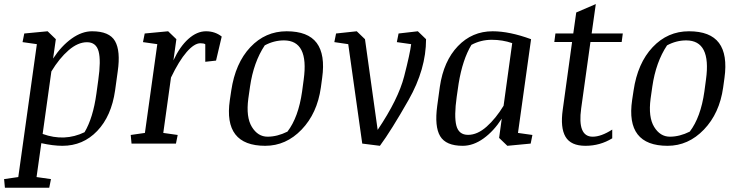

<svg xmlns="http://www.w3.org/2000/svg" viewBox="-48 -691 3550 924"><path d="M199.2 -347.2 157.2 -46.4Q262.7 -8.3 358.9 -54.7Q399.9 -123.5 416 -240.7L424.8 -304.7Q438.5 -399.9 426.5 -443.8Q414.6 -487.8 370.6 -487.8Q326.7 -487.8 282 -449Q237.3 -410.2 199.2 -347.2ZM252.4 10.7Q207.5 10.7 150.9 -2L127.9 161.1L197.3 170.9L189 212.4H-24.4L-28.3 170.9L40 161.1L129.4 -478.5L60.5 -488.3L68.8 -529.8L181.2 -540.5L220.7 -502.4L207.5 -409.2Q247.6 -470.2 296.9 -505.4Q346.2 -540.5 395 -540.5Q478.5 -540.5 505.6 -493.2Q532.7 -445.8 518.6 -347.7L505.9 -255.9Q488.3 -132.3 419.9 -60.8Q351.6 10.7 252.4 10.7Z M1019 -515.1 991.7 -399.4 939.9 -393.6V-478Q933.1 -482.9 916.5 -482.9Q887.2 -482.9 850.3 -440.7Q813.5 -398.4 774.9 -317.9L737.8 -51.3L807.1 -41.5L798.8 0H585L581.1 -41.5L649.4 -51.3L709 -478.5L640.1 -488.3L648.4 -529.8L761.2 -540.5L800.8 -502.4L786.6 -400.4Q817.4 -466.8 858.6 -503.7Q899.9 -540.5 943.4 -540.5Q986.8 -540.5 1019 -515.1Z M1335.4 -57.6Q1388.2 -126.5 1405.8 -250.5L1413.6 -308.6Q1439.5 -496.6 1318.4 -496.6Q1270.5 -496.6 1226.1 -472.7Q1172.4 -392.1 1155.3 -274.4L1147 -216.3Q1135.3 -127.4 1164.1 -80.3Q1192.9 -33.2 1239.7 -33.2Q1286.6 -33.2 1335.4 -57.6ZM1228.5 10.7Q1025.9 10.7 1058.1 -209.5L1064.9 -254.9Q1084.5 -387.2 1156.7 -463.9Q1229 -540.5 1331.5 -540.5Q1434.1 -540.5 1476.1 -484.4Q1518.1 -428.2 1502.4 -315.9L1496.1 -269.5Q1478.5 -145.5 1403.6 -67.4Q1328.6 10.7 1228.5 10.7Z M1695.3 0 1627.9 -478.5 1561 -488.3 1569.3 -529.8 1668.9 -540.5 1708.5 -502.4 1769.5 -65.9Q1868.7 -213.4 1897 -323.5Q1925.3 -433.6 1930.7 -478.5L1861.8 -488.3L1870.1 -529.8L1962.9 -540.5L2002.4 -502.4Q2002.4 -358.4 1918.5 -210.4Q1834.5 -62.5 1780.3 10.7Z M2417 -483.4Q2370.6 -499.5 2318.4 -499.5Q2266.1 -499.5 2220.7 -475.1Q2178.2 -404.8 2159.2 -289.1L2149.9 -225.1Q2136.7 -131.3 2148.2 -86.7Q2159.7 -42 2204.6 -42Q2249.5 -42 2293.9 -81.5Q2338.4 -121.1 2375.5 -182.1ZM2178.7 10.7Q2098.1 10.7 2070.3 -35.6Q2042.5 -82 2056.2 -182.1L2068.8 -273.9Q2086.9 -397 2155.5 -468.8Q2224.1 -540.5 2322.8 -540.5Q2403.8 -540.5 2507.8 -502.4L2444.8 -51.3L2514.2 -41.5L2505.9 0L2393.6 10.7L2354 -27.3L2366.7 -120.1Q2328.6 -60.5 2279.3 -24.9Q2230 10.7 2178.7 10.7Z M2898.4 -25.4Q2839.8 10.7 2769.5 10.7Q2699.2 10.7 2673.6 -32.7Q2647.9 -76.2 2660.2 -163.1L2705.1 -488.8H2619.6L2625 -529.8H2710.9L2725.1 -630.9L2819.3 -671.4L2799.3 -529.8H2949.2L2943.8 -488.8H2793.5L2749 -169.9Q2730 -33.2 2804.2 -33.2Q2845.2 -33.2 2898.4 -67.4Z M3271.5 -57.6Q3324.2 -126.5 3341.8 -250.5L3349.6 -308.6Q3375.5 -496.6 3254.4 -496.6Q3206.5 -496.6 3162.1 -472.7Q3108.4 -392.1 3091.3 -274.4L3083 -216.3Q3071.3 -127.4 3100.1 -80.3Q3128.9 -33.2 3175.8 -33.2Q3222.7 -33.2 3271.5 -57.6ZM3164.6 10.7Q2961.9 10.7 2994.1 -209.5L3001 -254.9Q3020.5 -387.2 3092.8 -463.9Q3165 -540.5 3267.6 -540.5Q3370.1 -540.5 3412.1 -484.4Q3454.1 -428.2 3438.5 -315.9L3432.1 -269.5Q3414.6 -145.5 3339.6 -67.4Q3264.6 10.7 3164.6 10.7Z"/></svg>

Font: NoticiaText-Italic
Style: Italic
Weight: 400
Italic angle: -8°
Designer: JM Sole
Foundry: JM Sole
Version: Version 1.003